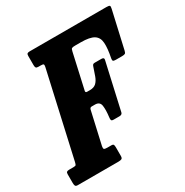

<svg xmlns="http://www.w3.org/2000/svg" viewBox="-215 -889 992 1029"><g transform="rotate(-30 280.5 -375.0)"><path d="M-44.5 -24.5V-77.5Q-44.5 -88 -40 -91.5Q-35.5 -95 -25 -95H1Q14 -95 16.8 -99Q19.5 -103 22.5 -116L139.5 -636.5Q142 -648.5 138.5 -651.8Q135 -655 121.5 -655H108.5Q96.5 -655 93 -659.5Q89.5 -664 89.5 -676V-732.5Q89.5 -743 93.8 -746.5Q98 -750 108 -750H583Q599.5 -750 603 -746Q606.5 -742 603 -727.5L551 -498.5Q548.5 -487 543.5 -483.5Q538.5 -480 525 -480H486Q473 -480 469.5 -483.8Q466 -487.5 468 -498.5Q479.5 -555 477.2 -589.5Q475 -624 450.2 -639.5Q425.5 -655 370 -655H335.5Q319 -655 314.2 -652Q309.5 -649 306.5 -634.5L258 -418Q256.5 -408.5 267.5 -408.5H284.5Q309 -408.5 322.8 -421.2Q336.5 -434 345 -456.8Q353.5 -479.5 363 -509Q365 -515.5 368.2 -519.2Q371.5 -523 380 -523H421Q438.5 -523 435.5 -509.5L370.5 -221Q367.5 -208 351.5 -208H315.5Q303 -208 301.2 -214.2Q299.5 -220.5 301 -231Q306.5 -274 302.5 -301Q298.5 -328 269 -328H248.5Q237.5 -328 235 -315L190 -116Q187.5 -103 191.2 -99Q195 -95 210 -95H235.5Q247 -95 249.2 -89.5Q251.5 -84 251.5 -72.5V-20.5Q251.5 -6.5 244.5 -3.2Q237.5 0 224.5 0H-26Q-38.5 0 -41.5 -6Q-44.5 -12 -44.5 -24.5Z"/></g></svg>

Font: Besley* Condensed
Style: Bold Italic
Weight: 700
Width: 3
Italic angle: -13°
Designer: Owen Earl
Foundry: indestructible type*
Version: Version 3.000; ttfautohint (v1.8.3)